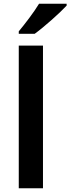

<svg xmlns="http://www.w3.org/2000/svg" viewBox="-20 -1003 375 1023"><path d="M335 -973V-983H188C161 -938 111 -873 80 -836V-823H165C215 -859 301 -936 335 -973ZM209 0V-760H80V0Z"/></svg>

Font: Noto Sans Balinese SemiBold
Style: Regular
Weight: 600
Designer: Aditya Bayu, David Williams
Foundry: David Williams
Version: Version 2.005